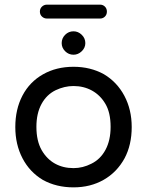

<svg xmlns="http://www.w3.org/2000/svg" viewBox="-20 -797 634 828"><path d="M152 -747Q152 -760 161 -768.5Q170 -777 183 -777H411Q424 -777 432.5 -768.5Q441 -760 441 -747Q441 -734 432.5 -725.5Q424 -717 411 -717H183Q170 -717 161 -725.5Q152 -734 152 -747ZM77 -385Q108 -444 165.5 -476.5Q223 -509 297 -509Q370 -509 428 -477Q485 -443 516.5 -383.5Q548 -324 548 -249Q548 -172 517 -114Q484 -54 427 -21.5Q370 11 297 11Q223 11 165 -21Q108 -55 77 -114.5Q46 -174 46 -249Q46 -326 77 -385ZM160 -149Q182 -111 217 -91.5Q252 -72 297 -72Q337 -72 374 -91Q413 -110 435 -151Q457 -192 457 -250Q457 -312 434 -350Q412 -387 376.5 -406.5Q341 -426 297 -426Q258 -426 220 -408Q181 -389 159 -348.5Q137 -308 137 -250Q137 -189 160 -149ZM297 -662Q317 -662 332.5 -647Q348 -632 348 -611Q348 -591 332.5 -576Q317 -561 297 -561Q276 -561 261 -576Q246 -591 246 -611Q246 -632 261 -647Q276 -662 297 -662Z"/></svg>

Font: 寒蝉全圆体
Style: Regular
Weight: 400
Designer: Warren2060
      Designed by Motoya company      

      [Varela Round]
      Joe Prince(Latin component); Avraham Cornf
Foundry: ChillType
Version: Version 3.200